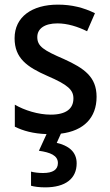

<svg xmlns="http://www.w3.org/2000/svg" viewBox="-20 -569 476 829"><path d="M311 136C311 85 274 59 225 48L243 8C341 -4 397 -60 397 -151C397 -237 344 -274 256 -314C168 -352 141 -369 141 -409C141 -445 172 -468 228 -468C271 -468 316 -454 356 -434L390 -512C341 -536 290 -549 230 -549C118 -549 43 -496 43 -404C43 -318 96 -280 185 -241C273 -203 297 -181 297 -144C297 -100 266 -74 199 -74C145 -74 85 -93 44 -117V-22C80 -4 124 8 181 10L148 82C197 89 230 102 230 135C230 164 208 178 166 178C148 178 129 176 114 172V233C128 237 150 240 175 240C263 240 311 202 311 136Z"/></svg>

Font: Noto Sans Khmer SemiCondensed Medium
Style: Regular
Weight: 500
Width: 4
Designer: Danh Hong and the Monotype Design Team
Foundry: Monotype Imaging Inc.
Version: Version 2.004